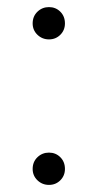

<svg xmlns="http://www.w3.org/2000/svg" viewBox="-20 -510 275 541"><path d="M118 11Q99 11 85.5 -2Q72 -15 72 -34Q72 -54 85.5 -67Q99 -80 118 -80Q137 -80 150 -67Q163 -54 163 -34Q163 -15 150 -2Q137 11 118 11ZM118 -399Q99 -399 85.5 -412Q72 -425 72 -444Q72 -464 85.5 -477Q99 -490 118 -490Q137 -490 150 -477Q163 -464 163 -444Q163 -425 150 -412Q137 -399 118 -399Z"/></svg>

Font: Zen Maru Gothic Light
Style: Regular
Weight: 300
Designer: Yoshimichi Ohira
Foundry: Positype
Version: Version 1.001